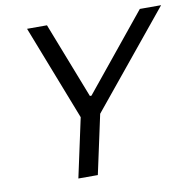

<svg xmlns="http://www.w3.org/2000/svg" viewBox="-78 -766 851 845"><g transform="rotate(-10 348.0 -344.0)"><path d="M205 0 262 -264 97 -688H186L318 -349H325L601 -688H696L349 -264L292 0Z"/></g></svg>

Font: Saira
Style: Italic
Weight: 400
Italic angle: -12°
Designer: Hector Gatti with collaboration of the Omnibus-Type team
Foundry: Omnibus-Type
Version: Version 1.100; ttfautohint (v1.8.3)